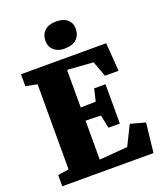

<svg xmlns="http://www.w3.org/2000/svg" viewBox="-173 -1086 1006 1195"><g transform="rotate(-20 330.0 -488.5)"><path d="M333.5 -799.8Q313 -799.8 295.9 -806.2Q278.8 -812.5 266.4 -823.5Q253.9 -834.5 247.1 -849.6Q240.2 -864.7 240.2 -882.3Q240.2 -926.8 266.6 -951.9Q293 -977.1 343.3 -977.1H343.8Q392.1 -977.1 418 -954.1Q443.8 -931.2 443.8 -895.5Q443.8 -851.6 417 -825.7Q390.1 -799.8 334 -799.8H333.5ZM29.3 -74.2 102.1 -85.4V-648.9L26.4 -664.1V-743.2H590.8L604.5 -555.7H514.2L476.6 -658.2L305.2 -670.4V-421.4L405.3 -423.8L424.3 -504.9H499.5V-244.1H424.3L406.2 -331.5L305.2 -334V-76.2L492.7 -91.3L557.1 -221.7L655.3 -194.8L633.8 0H29.3Z"/></g></svg>

Font: Merriweather UltraBold
Style: Regular
Weight: 900
Designer: Eben Sorkin ( sorkintype@gmail.com )
Foundry: Eben Sorkin
Version: Version 1.570; ttfautohint (v1.3) -l 8 -r 32 -G 0 -x 0 -H 60